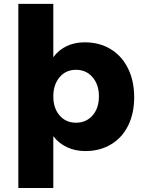

<svg xmlns="http://www.w3.org/2000/svg" viewBox="-20 -762 726 976"><path d="M410.2 -546.9Q485.4 -546.9 542.2 -512.5Q599.1 -478 630.6 -414.6Q662.1 -351.1 662.1 -268.1Q662.1 -186 631.6 -124Q601.1 -62 544.4 -28.1Q487.8 5.9 414.1 5.9Q362.3 5.9 320.6 -13.7Q278.8 -33.2 251 -69.8V193.8H73.2V-742.2H251V-471.2Q277.8 -507.8 318.4 -527.3Q358.9 -546.9 410.2 -546.9ZM251 -272Q251 -211.9 283 -175Q314.9 -138.2 366.2 -138.2Q418 -138.2 450.4 -175Q482.9 -211.9 482.9 -272Q482.9 -332 450.4 -369.6Q418 -407.2 366.2 -407.2Q314.9 -407.2 283 -369.6Q251 -332 251 -272Z"/></svg>

Font: Argentum Sans
Style: Bold
Weight: 700
Designer: Julieta Ulanovsky (Modified by Cristiano Sobral)
Foundry: Julieta Ulanovsky
Version: Version 1.000; ttfautohint (v1.5.65-e2d9)